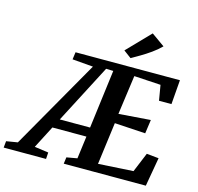

<svg xmlns="http://www.w3.org/2000/svg" viewBox="-231 -1145 1332 1289"><g transform="rotate(15 435.0 -500.0)"><path d="M-95 0 -90.5 -45.5 -12 -58.5 343 -680 198.5 -692 205.5 -743H931L917.5 -573.5H831L813 -679.5L628 -690.5L590.5 -418L811.5 -434.5L798 -338.5L583.5 -351.5L545 -58.5L788 -73L844 -208.5L928 -200L893 0H322.5L328.5 -45.5L402 -58.5L422.5 -215H186L105.5 -59L202.5 -45.5L199.5 0ZM220 -280H430.5L482.5 -687.5L432.5 -689ZM572 -800.5 519 -840 673.5 -999.5 765.5 -934Q736 -904.5 701 -879.8Q666 -855 632.2 -835.2Q598.5 -815.5 572 -800.5Z"/></g></svg>

Font: Merriweather 24pt
Style: Bold Italic
Weight: 700
Italic angle: -7.8°
Designer: Eben Sorkin
Foundry: Eben Sorkin
Version: Version 2.101